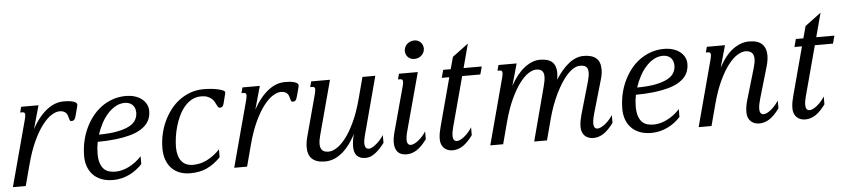

<svg xmlns="http://www.w3.org/2000/svg" viewBox="-70 -986 5561 1255"><g transform="rotate(-5 2710.0 -358.5)"><path d="M318.8 -467.3Q295.9 -467.3 266.6 -449.2Q237.3 -431.2 206.8 -391.8Q176.3 -352.5 147 -290.3Q117.7 -228 94.2 -140.1L57.1 0H-27.3L88.9 -433.6Q91.3 -443.8 92.8 -451.4Q94.2 -459 94.2 -464.4Q94.2 -474.6 89.6 -478.3Q85 -481.9 76.2 -481.9H62.5L72.3 -518.6H186L143.1 -365.7Q166 -408.2 191.4 -439Q216.8 -469.7 243.4 -490Q270 -510.3 296.9 -519.8Q323.7 -529.3 350.1 -529.3Q358.4 -529.3 373.3 -528.8Q388.2 -528.3 402.8 -525.4Q417.5 -522.5 428.2 -516.4Q439 -510.3 439 -499Q439 -494.1 437.5 -489.3L421.9 -430.7Q417.5 -413.6 411.6 -405.3Q405.8 -397 390.6 -397Q384.3 -397 381.6 -402.1Q378.9 -407.2 377 -415Q375 -422.9 372.3 -432.1Q369.6 -441.4 363.8 -449.2Q357.9 -457 347.4 -462.2Q336.9 -467.3 318.8 -467.3Z M454.1 -161.1Q454.1 -208 463.6 -253.4Q473.1 -298.8 491.7 -339.6Q510.3 -380.4 536.9 -415.3Q563.5 -450.2 597.4 -475.3Q631.3 -500.5 672.4 -514.9Q713.4 -529.3 760.3 -529.3Q789.6 -529.3 815.7 -521.7Q841.8 -514.2 861.3 -499.8Q880.9 -485.4 892.3 -464.6Q903.8 -443.8 903.8 -417.5Q903.8 -394 896.5 -372.3Q889.2 -350.6 872.8 -331.8Q856.4 -313 829.6 -297.4Q802.7 -281.7 763.4 -270.8Q724.1 -259.8 671.4 -253.4Q618.7 -247.1 550.8 -246.6Q543 -208 543 -170.4Q543 -130.9 551.8 -106Q560.5 -81.1 575.2 -66.9Q589.8 -52.7 609.4 -47.6Q628.9 -42.5 650.9 -42.5Q670.4 -42.5 692.1 -47.9Q713.9 -53.2 736.1 -64Q758.3 -74.7 780 -90.8Q801.8 -106.9 821.8 -128.4V-77.1Q804.7 -58.6 783.7 -42.5Q762.7 -26.4 738.5 -14.6Q714.4 -2.9 687.3 3.9Q660.2 10.7 630.9 10.7Q585.4 10.7 552.2 -2.7Q519 -16.1 497.3 -39.6Q475.6 -63 464.8 -94.2Q454.1 -125.5 454.1 -161.1ZM818.4 -415.5Q818.4 -428.7 814.5 -441.2Q810.5 -453.6 802 -463.4Q793.5 -473.1 780.3 -479Q767.1 -484.9 748.5 -484.9Q716.3 -484.9 688 -469Q659.7 -453.1 635.7 -426.5Q611.8 -399.9 593.5 -365.2Q575.2 -330.6 563 -293Q634.8 -293.5 683.6 -303Q732.4 -312.5 762.5 -328.6Q792.5 -344.7 805.4 -366.9Q818.4 -389.2 818.4 -415.5Z M1250 -483.9Q1215.8 -483.9 1188.2 -468.8Q1160.6 -453.6 1139.4 -428.2Q1118.2 -402.8 1102.5 -369.9Q1086.9 -336.9 1076.9 -301.5Q1066.9 -266.1 1062 -230.7Q1057.1 -195.3 1057.1 -165Q1058.1 -106.9 1083.5 -74.7Q1108.9 -42.5 1160.2 -42.5Q1252 -42.5 1335.9 -128.4V-77.1Q1313.5 -54.2 1291 -37.8Q1268.6 -21.5 1244.4 -10.5Q1220.2 0.5 1193.4 5.6Q1166.5 10.7 1135.7 10.7Q1099.6 10.7 1068.8 -0.5Q1038.1 -11.7 1015.9 -33.9Q993.7 -56.2 981 -89.6Q968.3 -123 968.3 -167.5Q968.3 -211.4 977.5 -255.4Q986.8 -299.3 1004.9 -339.4Q1022.9 -379.4 1049.1 -414.3Q1075.2 -449.2 1108.9 -474.6Q1142.6 -500 1183.1 -514.6Q1223.6 -529.3 1270.5 -529.3Q1292.5 -529.3 1316.9 -527.1Q1341.3 -524.9 1361.8 -520.5Q1382.3 -516.1 1395.8 -510Q1409.2 -503.9 1409.2 -496.6Q1409.2 -491.7 1407.7 -486.8L1394.5 -433.1Q1390.6 -416 1385 -407.7Q1379.4 -399.4 1364.3 -399.4Q1357.9 -399.4 1353.8 -405.8Q1349.6 -412.1 1345.2 -421.4Q1340.8 -430.7 1334.5 -441.7Q1328.1 -452.6 1317.4 -461.9Q1306.6 -471.2 1290.5 -477.5Q1274.4 -483.9 1250 -483.9Z M1771 -467.3Q1748 -467.3 1718.8 -449.2Q1689.5 -431.2 1658.9 -391.8Q1628.4 -352.5 1599.1 -290.3Q1569.8 -228 1546.4 -140.1L1509.3 0H1424.8L1541 -433.6Q1543.5 -443.8 1544.9 -451.4Q1546.4 -459 1546.4 -464.4Q1546.4 -474.6 1541.7 -478.3Q1537.1 -481.9 1528.3 -481.9H1514.6L1524.4 -518.6H1638.2L1595.2 -365.7Q1618.2 -408.2 1643.6 -439Q1668.9 -469.7 1695.6 -490Q1722.2 -510.3 1749 -519.8Q1775.9 -529.3 1802.2 -529.3Q1810.5 -529.3 1825.4 -528.8Q1840.3 -528.3 1855 -525.4Q1869.6 -522.5 1880.4 -516.4Q1891.1 -510.3 1891.1 -499Q1891.1 -494.1 1889.6 -489.3L1874 -430.7Q1869.6 -413.6 1863.8 -405.3Q1857.9 -397 1842.8 -397Q1836.4 -397 1833.7 -402.1Q1831.1 -407.2 1829.1 -415Q1827.1 -422.9 1824.5 -432.1Q1821.8 -441.4 1815.9 -449.2Q1810.1 -457 1799.6 -462.2Q1789.1 -467.3 1771 -467.3Z M2098.6 -518.6 2003.9 -165.5Q1994.1 -130.4 1994.1 -106.4Q1994.1 -78.6 2007.3 -64.9Q2020.5 -51.3 2049.8 -51.3Q2072.8 -51.3 2102.1 -69.3Q2131.3 -87.4 2161.9 -126.7Q2192.4 -166 2221.7 -228.3Q2251 -290.5 2274.4 -378.4L2311.5 -518.6H2396L2299.8 -157.2Q2297.9 -150.4 2295.4 -141.4Q2293 -132.3 2290.8 -122.8Q2288.6 -113.3 2287.1 -103.3Q2285.6 -93.3 2285.6 -84.5Q2285.6 -68.8 2291.7 -58.1Q2297.9 -47.4 2314.5 -47.4Q2320.8 -47.4 2331.8 -52.5Q2342.8 -57.6 2356.2 -67.9Q2369.6 -78.1 2383.8 -93.3Q2397.9 -108.4 2411.1 -128.4V-77.1Q2396.5 -58.1 2381.6 -42Q2366.7 -25.9 2351.3 -14.2Q2335.9 -2.4 2320.1 4.2Q2304.2 10.7 2287.6 10.7Q2265.6 10.7 2250.7 4.4Q2235.8 -2 2227.1 -12.7Q2218.3 -23.4 2214.6 -38.1Q2210.9 -52.7 2210.9 -68.8Q2210.9 -89.8 2214.4 -111.6Q2217.8 -133.3 2223.6 -152.8Q2200.2 -107.9 2175.3 -76.9Q2150.4 -45.9 2124.5 -26.4Q2098.6 -6.8 2072.5 2Q2046.4 10.7 2020.5 10.7Q1990.7 10.7 1969.5 3.7Q1948.2 -3.4 1934.6 -16.6Q1920.9 -29.8 1914.6 -48.6Q1908.2 -67.4 1908.2 -90.8Q1908.2 -124 1918.9 -162.6L1991.7 -433.6Q1994.1 -443.8 1995.6 -451.4Q1997.1 -459 1997.1 -464.4Q1997.1 -474.6 1992.4 -478.3Q1987.8 -481.9 1979 -481.9H1965.3L1975.1 -518.6Z M2567.9 -433.6Q2570.8 -443.8 2572 -451.4Q2573.2 -459 2573.2 -464.4Q2573.2 -474.6 2568.6 -478.3Q2564 -481.9 2555.2 -481.9H2541.5L2551.3 -518.6H2674.8L2577.1 -157.2Q2575.2 -150.4 2572.8 -141.4Q2570.3 -132.3 2568.1 -122.8Q2565.9 -113.3 2564.5 -103.3Q2563 -93.3 2563 -84.5Q2563 -65.4 2570.1 -56.9Q2577.1 -48.3 2588.4 -48.3Q2598.6 -48.3 2611.8 -54.7Q2625 -61 2638.4 -71.8Q2651.9 -82.5 2665 -97.2Q2678.2 -111.8 2688.5 -128.4V-77.1Q2655.8 -31.7 2623.5 -10.5Q2591.3 10.7 2556.2 10.7Q2516.6 10.7 2497.3 -11Q2478 -32.7 2478 -72.8Q2478 -102.1 2488.3 -140.1ZM2659.2 -606Q2647.5 -606 2637.2 -610.1Q2627 -614.3 2619.1 -621.8Q2611.3 -629.4 2606.7 -640.1Q2602.1 -650.9 2602.1 -663.6Q2602.1 -672.9 2606 -684.1Q2609.9 -695.3 2618.4 -704.6Q2627 -713.9 2639.9 -720.2Q2652.8 -726.6 2670.4 -726.6Q2682.1 -726.6 2692.6 -722.2Q2703.1 -717.8 2710.7 -710.2Q2718.3 -702.6 2722.9 -691.9Q2727.5 -681.2 2727.5 -668.5Q2727.5 -658.7 2723.6 -647.9Q2719.7 -637.2 2711.2 -627.7Q2702.6 -618.2 2689.7 -612.1Q2676.8 -606 2659.2 -606Z M2912.1 -597.7 3017.1 -675.8 2975.1 -518.6H3094.2L3080.6 -467.3H2961.4L2873 -137.2Q2869.6 -124.5 2867.2 -110.8Q2864.7 -97.2 2864.7 -84.5Q2864.7 -64.9 2871.6 -56.2Q2878.4 -47.4 2891.1 -47.4Q2901.4 -47.4 2914.3 -54Q2927.2 -60.5 2940.7 -71.5Q2954.1 -82.5 2967 -97.2Q2980 -111.8 2990.2 -128.4V-77.1Q2957.5 -31.7 2925.3 -10.5Q2893.1 10.7 2857.9 10.7Q2841.3 10.7 2826.9 5.6Q2812.5 0.5 2802 -9.5Q2791.5 -19.5 2785.4 -34.4Q2779.3 -49.3 2779.3 -68.8Q2779.3 -89.8 2783 -109.9Q2786.6 -129.9 2792 -149.4L2877 -467.3H2827.6L2841.3 -518.6H2890.6Z M3220.7 -433.6Q3223.1 -443.8 3224.6 -451.4Q3226.1 -459 3226.1 -464.4Q3226.1 -474.6 3221.4 -478.3Q3216.8 -481.9 3208 -481.9H3194.3L3204.1 -518.6H3323.2L3282.7 -374.5Q3303.2 -412.6 3326.7 -441.7Q3350.1 -470.7 3375 -490Q3399.9 -509.3 3425.5 -519.3Q3451.2 -529.3 3475.6 -529.3Q3532.2 -529.3 3557.4 -505.1Q3582.5 -481 3582.5 -434.6Q3582.5 -413.6 3578.1 -389.6Q3619.6 -455.6 3666.5 -492.4Q3713.4 -529.3 3763.7 -529.3Q3873 -529.3 3873 -432.6Q3873 -418.5 3870.8 -402.6Q3868.7 -386.7 3863.3 -368.7L3802.2 -157.2Q3800.3 -150.4 3797.9 -141.6Q3795.4 -132.8 3793.2 -123Q3791 -113.3 3789.6 -103.3Q3788.1 -93.3 3788.1 -84.5Q3788.1 -65.4 3794.9 -56.9Q3801.8 -48.3 3813 -48.3Q3823.2 -48.3 3836.4 -54.7Q3849.6 -61 3863.3 -71.8Q3877 -82.5 3890.1 -97.2Q3903.3 -111.8 3913.6 -128.4V-77.1Q3880.9 -31.7 3848.6 -10.5Q3816.4 10.7 3781.2 10.7Q3764.6 10.7 3750.2 5.6Q3735.8 0.5 3725.3 -9.5Q3714.8 -19.5 3709 -34.4Q3703.1 -49.3 3703.1 -68.8Q3703.1 -89.8 3707 -109.9Q3710.9 -129.9 3716.3 -149.4L3777.8 -362.8Q3787.1 -396.5 3787.1 -419.4Q3787.1 -445.3 3774.4 -456.3Q3761.7 -467.3 3734.4 -467.3Q3713.9 -467.3 3692.6 -454.8Q3671.4 -442.4 3650.6 -420.2Q3629.9 -397.9 3610.4 -367.2Q3590.8 -336.4 3573 -300Q3555.2 -263.7 3540.3 -223.1Q3525.4 -182.6 3514.2 -140.1L3477.1 0H3393.1L3486.3 -353Q3491.7 -372.6 3494.4 -388.7Q3497.1 -404.8 3497.1 -417.5Q3497.1 -442.4 3485.4 -454.8Q3473.6 -467.3 3446.3 -467.3Q3423.3 -467.3 3394.8 -448.7Q3366.2 -430.2 3336.7 -390.6Q3307.1 -351.1 3278.3 -289.1Q3249.5 -227.1 3226.6 -140.1L3189.5 0H3105Z M3985.4 -161.1Q3985.4 -208 3994.9 -253.4Q4004.4 -298.8 4022.9 -339.6Q4041.5 -380.4 4068.1 -415.3Q4094.7 -450.2 4128.7 -475.3Q4162.6 -500.5 4203.6 -514.9Q4244.6 -529.3 4291.5 -529.3Q4320.8 -529.3 4346.9 -521.7Q4373 -514.2 4392.6 -499.8Q4412.1 -485.4 4423.6 -464.6Q4435.1 -443.8 4435.1 -417.5Q4435.1 -394 4427.7 -372.3Q4420.4 -350.6 4404.1 -331.8Q4387.7 -313 4360.8 -297.4Q4334 -281.7 4294.7 -270.8Q4255.4 -259.8 4202.6 -253.4Q4149.9 -247.1 4082 -246.6Q4074.2 -208 4074.2 -170.4Q4074.2 -130.9 4083 -106Q4091.8 -81.1 4106.4 -66.9Q4121.1 -52.7 4140.6 -47.6Q4160.2 -42.5 4182.1 -42.5Q4201.7 -42.5 4223.4 -47.9Q4245.1 -53.2 4267.3 -64Q4289.6 -74.7 4311.3 -90.8Q4333 -106.9 4353 -128.4V-77.1Q4335.9 -58.6 4314.9 -42.5Q4293.9 -26.4 4269.8 -14.6Q4245.6 -2.9 4218.5 3.9Q4191.4 10.7 4162.1 10.7Q4116.7 10.7 4083.5 -2.7Q4050.3 -16.1 4028.6 -39.6Q4006.8 -63 3996.1 -94.2Q3985.4 -125.5 3985.4 -161.1ZM4349.6 -415.5Q4349.6 -428.7 4345.7 -441.2Q4341.8 -453.6 4333.3 -463.4Q4324.7 -473.1 4311.5 -479Q4298.3 -484.9 4279.8 -484.9Q4247.6 -484.9 4219.2 -469Q4190.9 -453.1 4167 -426.5Q4143.1 -399.9 4124.8 -365.2Q4106.4 -330.6 4094.2 -293Q4166 -293.5 4214.8 -303Q4263.7 -312.5 4293.7 -328.6Q4323.7 -344.7 4336.7 -366.9Q4349.6 -389.2 4349.6 -415.5Z M4587.9 -433.6Q4590.3 -443.8 4591.8 -451.4Q4593.3 -459 4593.3 -464.4Q4593.3 -474.6 4588.6 -478.3Q4584 -481.9 4575.2 -481.9H4561.5L4571.3 -518.6H4690.4L4649.9 -375Q4693.4 -456.1 4744.6 -492.7Q4795.9 -529.3 4847.7 -529.3Q4906.7 -529.3 4933.8 -502.7Q4960.9 -476.1 4960.9 -428.7Q4960.9 -396 4949.2 -356L4891.1 -157.2Q4887.2 -143.1 4882.1 -122.8Q4877 -102.5 4877 -84.5Q4877 -64.9 4883.8 -56.2Q4890.6 -47.4 4903.3 -47.4Q4913.6 -47.4 4926.5 -54Q4939.5 -60.5 4952.9 -71.5Q4966.3 -82.5 4979.2 -97.2Q4992.2 -111.8 5002.4 -128.4V-77.1Q4969.7 -31.7 4937.5 -10.5Q4905.3 10.7 4870.1 10.7Q4853.5 10.7 4839.1 5.6Q4824.7 0.5 4814.2 -9.5Q4803.7 -19.5 4797.6 -34.4Q4791.5 -49.3 4791.5 -68.8Q4791.5 -89.8 4794.9 -109.9Q4798.3 -129.9 4804.2 -149.4L4864.3 -353Q4869.6 -371.1 4872.3 -386Q4875 -400.9 4875 -413.1Q4875 -467.3 4818.4 -467.3Q4795.4 -467.3 4766.1 -449.2Q4736.8 -431.2 4706.3 -391.8Q4675.8 -352.5 4646.5 -290.3Q4617.2 -228 4593.8 -140.1L4556.6 0H4472.2Z M5226.1 -597.7 5331.1 -675.8 5289.1 -518.6H5408.2L5394.5 -467.3H5275.4L5187 -137.2Q5183.6 -124.5 5181.2 -110.8Q5178.7 -97.2 5178.7 -84.5Q5178.7 -64.9 5185.5 -56.2Q5192.4 -47.4 5205.1 -47.4Q5215.3 -47.4 5228.3 -54Q5241.2 -60.5 5254.6 -71.5Q5268.1 -82.5 5281 -97.2Q5293.9 -111.8 5304.2 -128.4V-77.1Q5271.5 -31.7 5239.3 -10.5Q5207 10.7 5171.9 10.7Q5155.3 10.7 5140.9 5.6Q5126.5 0.5 5116 -9.5Q5105.5 -19.5 5099.4 -34.4Q5093.3 -49.3 5093.3 -68.8Q5093.3 -89.8 5096.9 -109.9Q5100.6 -129.9 5106 -149.4L5190.9 -467.3H5141.6L5155.3 -518.6H5204.6Z"/></g></svg>

Font: Arian Grqi
Style: Italic
Weight: 400
Italic angle: -15°
Designer: Ruben Hakobyan (Tarumian)
Foundry: Ruben Hakobyan (Tarumian)
Version: Version 1.002